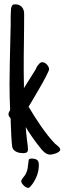

<svg xmlns="http://www.w3.org/2000/svg" viewBox="-20 -698 304 905"><path d="M263.7 7.3Q263.7 12.7 257.8 17.1Q252 21.5 244.4 24.4Q236.8 27.3 229 29.1Q221.2 30.8 216.8 30.8Q208.5 30.8 201.7 27.6Q194.8 24.4 189 19.5Q183.1 14.6 178 8.8Q172.9 2.9 168.5 -2.9Q151.4 -23.9 133.3 -49.8Q115.2 -75.7 101.1 -99.1Q101.1 -97.2 101.6 -94.2Q102.1 -91.3 102.1 -89.4Q103 -79.1 103.8 -69.1Q104.5 -59.1 106 -48.8Q106.4 -43 107.2 -37.4Q107.9 -31.7 108.9 -25.4Q109.9 -17.6 110.8 -9.8Q111.8 -2 111.8 6.3Q111.8 16.6 106 20.3Q100.1 23.9 90.3 23.9Q83.5 23.9 75.7 22.9Q67.9 22 60.5 19Q53.2 16.1 47.4 11.2Q41.5 6.3 38.6 -1.5Q37.1 -7.3 35.6 -23.4Q34.2 -39.6 33.2 -59.3Q32.2 -79.1 31.5 -99.1Q30.8 -119.1 30.3 -132.3Q30.3 -135.3 30 -137.2Q29.8 -139.2 29.8 -141.1Q25.9 -144.5 22.9 -149.4Q20 -154.3 20 -158.7Q20 -165 22.5 -169.9Q24.9 -174.8 27.8 -179.2Q24.9 -239.3 24.9 -298.8Q24.9 -348.1 26.1 -396.7Q27.3 -445.3 28.3 -494.1L29.8 -559.6Q30.3 -564.5 30.3 -572.3Q30.3 -580.1 30.3 -588.9Q30.3 -599.6 30.3 -611.3Q30.3 -623 30.8 -633.3Q31.2 -643.6 31.7 -651.9Q32.2 -660.2 33.7 -664.1V-663.6Q35.6 -670.9 39.1 -674.3Q42.5 -677.7 50.8 -677.7Q71.3 -677.7 82.5 -665.5Q93.8 -653.3 93.8 -632.8Q93.8 -600.1 93.5 -567.6Q93.3 -535.2 92.8 -502.4Q92.3 -469.7 92 -437.3Q91.8 -404.8 91.8 -372.1Q91.8 -360.4 92 -348.4Q92.3 -336.4 92.3 -324.2Q92.8 -314.5 92.8 -304.2Q92.8 -293.9 92.8 -282.7L145.5 -366.7V-366.2L149.9 -375Q151.4 -377.4 151.6 -378.4Q151.9 -379.4 152.6 -381.1Q153.3 -382.8 156 -386.7Q158.7 -390.6 165.5 -398.4Q168 -400.9 171.4 -402.8Q174.8 -404.8 180.2 -404.8Q185.5 -404.8 191.2 -401.6Q196.8 -398.4 201.2 -393.6Q205.6 -388.7 208.5 -382.8Q211.4 -377 211.4 -372.1Q211.4 -368.2 207 -358.6Q202.6 -349.1 195.6 -335.4Q188.5 -321.8 179.7 -305.9Q170.9 -290 161.4 -273.9Q151.9 -257.8 143.1 -242.7Q134.3 -227.5 127.4 -215.8L114.7 -195.3Q126 -175.8 140.9 -152.1Q155.8 -128.4 172.4 -104.5Q189 -80.6 206.3 -58.6Q223.6 -36.6 240.2 -20L245.1 -16.1Q251 -11.7 257.3 -5.6Q263.7 0.5 263.7 7.3ZM163.1 79.6Q163.1 104 155.3 126.2Q147.5 148.4 133.3 168.9Q129.4 173.3 124 180.4Q118.7 187.5 112.3 187.5Q107.9 187.5 102.3 184.3Q96.7 181.2 91.8 176.3Q86.9 171.4 83.5 166Q80.1 160.6 80.1 156.2Q80.1 152.8 82.3 148.9Q84.5 145 87.6 140.9Q90.8 136.7 94 132.8Q97.2 128.9 99.1 126Q104 116.7 106.7 108.9Q109.4 101.1 110.6 93.5Q111.8 85.9 112.5 77.9Q113.3 69.8 114.7 60.1Q115.2 53.2 118.9 51.3Q122.6 49.3 129.4 49.3Q145 49.3 154.1 55.4Q163.1 61.5 163.1 79.6Z"/></svg>

Font: Just Another Hand
Style: Regular
Weight: 400
Designer: Astigmatic (AOETI)
Foundry: Astigmatic (AOETI)
Version: Version 1.000